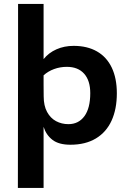

<svg xmlns="http://www.w3.org/2000/svg" viewBox="-20 -720 649 970"><path d="M570.3 -248.5Q570.3 -168.9 543.7 -110.6Q517.1 -52.2 464.4 -20.5Q411.6 11.2 335.9 11.2Q277.3 11.2 245.4 -13.2Q213.4 -37.6 200.2 -79.1V229.5H70.3L71.3 -475.6V-700.2H200.2V-421.4Q226.1 -453.6 265.4 -470.9Q304.7 -488.3 352.1 -488.3Q420.9 -488.3 470 -460.2Q519 -432.1 544.7 -378.2Q570.3 -324.2 570.3 -248.5ZM436 -249.5Q436 -313 405 -347.7Q374 -382.3 317.9 -382.3Q283.7 -382.3 253.2 -371.1Q222.7 -359.9 200.2 -339.4V-290.5L200.7 -233.4Q200.7 -186 217.8 -154.5Q234.9 -123 263.2 -107.9Q291.5 -92.8 325.7 -92.8Q377 -92.8 406.5 -133.1Q436 -173.3 436 -249.5Z"/></svg>

Font: Selawik Semibold
Style: Regular
Weight: 600
Designer: Aaron Bell
Foundry: Microsoft Corporation
Version: Version 1.01